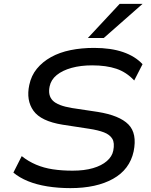

<svg xmlns="http://www.w3.org/2000/svg" viewBox="-20 -961 780 990"><path d="M343 9Q280 9 224 0Q168 -9 124 -27Q80 -45 49 -71L92 -156Q126 -129 166 -112Q206 -95 252.5 -88Q299 -81 354 -81Q415 -81 459.5 -94Q504 -107 531 -130.5Q558 -154 564 -184Q572 -224 559 -245.5Q546 -267 516 -278.5Q486 -290 440 -297L303 -318Q191 -336 152.5 -390Q114 -444 131 -523Q141 -571 170 -606.5Q199 -642 243 -666.5Q287 -691 343.5 -702.5Q400 -714 465 -714Q552 -714 614.5 -692.5Q677 -671 715 -630L672 -546Q632 -589 580 -606.5Q528 -624 455 -624Q396 -624 349 -611Q302 -598 272.5 -574Q243 -550 236 -516Q226 -469 252 -442.5Q278 -416 351 -404L484 -384Q596 -366 642 -319.5Q688 -273 669 -180Q659 -134 632.5 -98.5Q606 -63 563 -39Q520 -15 465 -3Q410 9 343 9ZM433 -765 597 -941H715L515 -765Z"/></svg>

Font: Nunito Sans 7pt SemiExpanded Medium
Style: Italic
Weight: 500
Width: 6
Italic angle: -9°
Designer: Vernon Adams
Foundry: Vernon Adams
Version: Version 3.101;gftools[0.9.27]